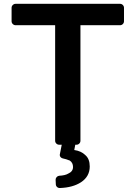

<svg xmlns="http://www.w3.org/2000/svg" viewBox="-20 -747 700 991"><path d="M264.6 -20.6V-616.8H60.7Q52.2 -616.8 46 -622.9Q39.8 -628.9 39.8 -637.4V-706.7Q39.8 -715.2 46 -721.2Q52.2 -727.3 60.7 -727.3H599.4Q608 -727.3 614 -721.2Q620 -715.2 620 -706.7V-637.4Q620 -628.9 614 -622.9Q608 -616.8 599.4 -616.8H395.2V-20.6Q395.2 -12.1 389.2 -6Q383.2 0 374.6 0H368.6L363.3 27.3Q398.8 32.3 420.1 53.3Q443.2 72.8 443.2 112.2Q443.2 163.7 398.4 193.5Q356.2 220.9 290.5 223.4Q280.9 224.1 274.5 218.2Q268.1 212.4 268.1 203.5L267 180.8Q267 172.9 272.5 166.9Q278.1 160.9 285.5 160.2Q316.8 158.4 331.3 149.5Q356.9 138.5 356.9 115.1Q356.9 93 340.2 81.7Q321 73.9 304.3 70.7Q297.6 69.2 293 64.3Q288.4 59.3 288.4 52.9Q288.4 50.1 289.4 46.9L298.7 0H285.5Q277 0 270.8 -6Q264.6 -12.1 264.6 -20.6Z"/></svg>

Font: DeltaSans SemiBold
Style: Regular
Weight: 600
Designer: Rasmus Andersson
Foundry: rsms
Version: Version 3.012